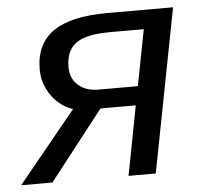

<svg xmlns="http://www.w3.org/2000/svg" viewBox="-67 -573 644 618"><g transform="rotate(-5 255.5 -264.0)"><path d="M253 -224 78 0H-23L165 -230Q147 -235 129.5 -247.5Q112 -260 98.5 -278Q85 -296 77 -318Q69 -340 69 -366Q69 -448 126 -488Q183 -528 301 -528H514L412 0H324L367 -224ZM414 -466H304Q228 -466 195 -442.5Q162 -419 162 -365Q162 -329 186.5 -307Q211 -285 251 -285H379Z"/></g></svg>

Font: Libra Sans Modern
Style: Italic
Weight: 400
Italic angle: -12°
Foundry: Stefan Peev, Context Ltd
Version: Version 1.000